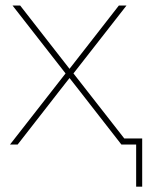

<svg xmlns="http://www.w3.org/2000/svg" viewBox="-20 -536 550 712"><path d="M17.1 0 223.1 -263.7 26.4 -515.6H54.7L158.2 -382.8Q178.2 -357.4 198 -331.8Q217.8 -306.2 237.8 -280.8Q257.8 -306.2 277.6 -331.8Q297.4 -357.4 317.4 -382.8L420.9 -515.6H449.2L252.4 -263.7L458.5 0H430.2L314.5 -148.4Q295.4 -173.3 276.1 -197.8Q256.8 -222.2 237.8 -246.6Q218.8 -222.2 199.5 -197.8Q180.2 -173.3 161.1 -148.4L45.4 0ZM484.9 156.2V0H432.1V-22.5H507.3V156.2Z"/></svg>

Font: Inter Display Thin
Style: Regular
Weight: 100
Designer: Rasmus Andersson
Foundry: rsms
Version: Version 4.000;git-a52131595